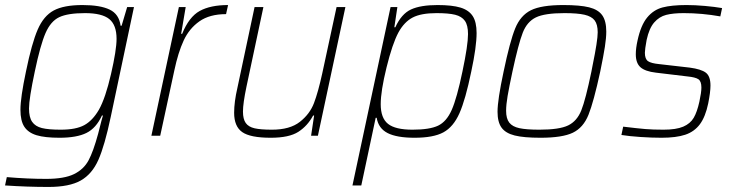

<svg xmlns="http://www.w3.org/2000/svg" viewBox="-39 -538 2905 761"><path d="M-19 197 -12 164Q70 171 144 171Q216 171 254.5 152Q293 133 312 97.5Q331 62 350 -8Q353 -20 356.5 -33.5Q360 -47 363 -59L369 -80H365Q342 -30 303.5 -11Q265 8 197 8Q139 8 106 -2Q73 -12 57.5 -35.5Q42 -59 42 -103Q42 -151 64 -255Q87 -367 110.5 -421Q134 -475 174 -496.5Q214 -518 288 -518Q358 -518 395.5 -500Q433 -482 439 -436H443L465 -510H492L400 -75Q376 39 351 95.5Q326 152 281 177.5Q236 203 153 203Q69 203 -19 197ZM353 -103Q379 -149 401 -244.5Q423 -340 423 -384Q423 -439 394 -462.5Q365 -486 298 -486Q230 -486 196 -470Q162 -454 141.5 -407Q121 -360 99 -255Q76 -147 76 -108Q76 -73 88.5 -55Q101 -37 127 -30.5Q153 -24 202 -24Q262 -24 295 -42Q328 -60 353 -103Z M670 -510H697L679 -404H683Q710 -471 752.5 -494.5Q795 -518 865 -518L857 -482Q792 -482 751.5 -453.5Q711 -425 689 -377.5Q667 -330 652 -259L596 0H561Z M889 -91Q889 -134 902 -190L970 -510H1005L938 -195Q924 -128 924 -96Q924 -66 935 -50.5Q946 -35 970 -29.5Q994 -24 1039 -24Q1110 -24 1149.5 -55Q1189 -86 1205.5 -129.5Q1222 -173 1238 -246L1295 -510H1330L1221 0H1194L1206 -80H1202Q1180 -39 1143.5 -15.5Q1107 8 1034 8Q953 8 921 -14.5Q889 -37 889 -91Z M1509 -510H1536L1524 -430H1528Q1552 -483 1590 -500.5Q1628 -518 1695 -518Q1753 -518 1786 -508Q1819 -498 1834.5 -474.5Q1850 -451 1850 -407Q1850 -353 1829 -255Q1806 -143 1782 -89Q1758 -35 1718.5 -13.5Q1679 8 1604 8Q1534 8 1497.5 -10.5Q1461 -29 1454 -71H1450L1393 197H1358ZM1794 -255Q1816 -359 1816 -403Q1816 -438 1803.5 -455.5Q1791 -473 1765 -479.5Q1739 -486 1691 -486Q1630 -486 1596.5 -468.5Q1563 -451 1540 -409Q1516 -364 1493 -270.5Q1470 -177 1470 -125Q1470 -70 1499 -47Q1528 -24 1596 -24Q1664 -24 1697.5 -40Q1731 -56 1751.5 -102.5Q1772 -149 1794 -255Z M1933 -95Q1933 -142 1957 -254Q1982 -374 2003 -425.5Q2024 -477 2065.5 -497.5Q2107 -518 2194 -518Q2260 -518 2296 -509Q2332 -500 2348 -477.5Q2364 -455 2364 -413Q2364 -388 2358.5 -352.5Q2353 -317 2340 -254Q2314 -134 2293.5 -83Q2273 -32 2231.5 -12Q2190 8 2103 8Q2037 8 2001 -1Q1965 -10 1949 -32Q1933 -54 1933 -95ZM2305 -254Q2309 -272 2310 -280Q2330 -377 2330 -410Q2330 -441 2318 -457Q2306 -473 2278 -479.5Q2250 -486 2198 -486Q2120 -486 2085 -469Q2050 -452 2033 -408.5Q2016 -365 1992 -254Q1979 -193 1973 -158Q1967 -123 1967 -99Q1967 -68 1979.5 -52Q1992 -36 2019.5 -30Q2047 -24 2099 -24Q2178 -24 2213 -41Q2248 -58 2265 -100.5Q2282 -143 2305 -254Z M2424 -3 2431 -36Q2489 -29 2519 -26.5Q2549 -24 2591 -24Q2641 -24 2669 -36Q2697 -48 2710.5 -71Q2724 -94 2733 -135Q2741 -172 2741 -191Q2741 -216 2729 -224Q2717 -232 2686 -235L2561 -250Q2518 -255 2499.5 -271.5Q2481 -288 2481 -323Q2481 -347 2488 -378Q2501 -438 2526 -468.5Q2551 -499 2587 -508.5Q2623 -518 2682 -518Q2716 -518 2755 -514.5Q2794 -511 2823 -506L2816 -473Q2743 -486 2671 -486Q2629 -486 2601.5 -479Q2574 -472 2554 -449Q2534 -426 2524 -380Q2517 -342 2517 -329Q2517 -304 2529.5 -295.5Q2542 -287 2573 -284L2695 -270Q2740 -264 2758.5 -250Q2777 -236 2777 -199Q2777 -173 2768 -128Q2757 -75 2735 -45.5Q2713 -16 2677 -4Q2641 8 2583 8Q2545 8 2500 5Q2455 2 2424 -3Z"/></svg>

Font: Saira Semi Condensed Thin
Style: Italic
Weight: 100
Width: 4
Italic angle: -12°
Designer: Hector Gatti with collaboration of the Omnibus-Type team
Foundry: Omnibus-Type
Version: Version 1.001; ttfautohint (v1.8)